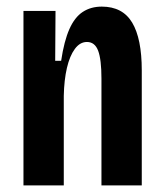

<svg xmlns="http://www.w3.org/2000/svg" viewBox="-20 -561 497 581"><path d="M51 0V-339V-528H148L147 -377H165Q174 -437 190 -473Q206 -509 230.5 -525Q255 -541 288 -541Q351 -541 380 -492.5Q409 -444 409 -348V0H287V-323Q287 -381 277 -407.5Q267 -434 243 -434Q222 -434 206.5 -413Q191 -392 182.5 -355.5Q174 -319 173 -271V0Z"/></svg>

Font: Bricolage Grotesque 24pt Condensed SemiBold
Style: Regular
Weight: 600
Width: 3
Designer: Mathieu Triay
Foundry: Atelier Triay
Version: Version 1.001;gftools[0.9.33.dev8+g029e19f]